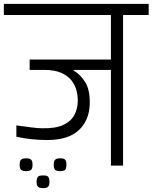

<svg xmlns="http://www.w3.org/2000/svg" viewBox="-56 -860 792 997"><path d="M410 -318Q407 -234 352.5 -183.5Q298 -133 189 -133Q147 -133 108.5 -137Q70 -141 29 -150V-209Q69 -203 106 -198.5Q143 -194 161 -194Q231 -192 272 -211Q313 -230 330.5 -263.5Q348 -297 348 -338Q348 -363 341 -390.5Q334 -418 315.5 -442Q297 -466 262.5 -481.5Q228 -497 173 -497H98V-551H520V-782H-36V-840H716V-782H583V0H520V-497H326V-494Q362 -473 387 -432.5Q412 -392 410 -318ZM80 29Q66 29 56 23.5Q46 18 46 -5Q46 -20 50.5 -27Q55 -34 62.5 -36Q70 -38 80 -38Q89 -38 96.5 -36Q104 -34 108.5 -27Q113 -20 113 -5Q113 18 103.5 23.5Q94 29 80 29ZM256 29Q242 29 232.5 23.5Q223 18 223 -5Q223 -20 227.5 -27Q232 -34 239.5 -36Q247 -38 257 -38Q267 -38 274 -36Q281 -34 285 -27Q289 -20 289 -5Q289 18 280 23.5Q271 29 256 29ZM168 117Q159 117 151 115Q143 113 138.5 106Q134 99 134 85Q134 69 138.5 61.5Q143 54 151 52.5Q159 51 168 51Q177 51 184.5 52.5Q192 54 196.5 61.5Q201 69 201 85Q201 99 196.5 106Q192 113 184.5 115Q177 117 168 117Z"/></svg>

Font: Matangi
Style: Regular
Weight: 400
Designer: Prashant Pant
Foundry: The Graphic Ant
Version: Version 3.002